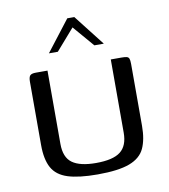

<svg xmlns="http://www.w3.org/2000/svg" viewBox="-70 -634 616 699"><g transform="rotate(-10 238.0 -284.5)"><path d="M121 -399V-128Q121 -78 149.5 -57.5Q178 -37 237 -37Q300 -37 327.5 -58.5Q355 -80 355 -128V-399Q356 -399 361.5 -399Q367 -399 373.5 -399Q380 -399 386 -399Q392 -399 394 -399Q406 -399 413 -397.5Q420 -396 422.5 -390Q425 -384 425 -370V-141Q425 -91 410 -58.5Q395 -26 354 -10.5Q313 5 236 5Q166 5 125.5 -8Q85 -21 68 -52Q51 -83 51 -136V-370Q51 -387 56.5 -393Q62 -399 78 -399Q89 -399 99.5 -399Q110 -399 121 -399ZM137 -460 225 -574H251L340 -460H305L238 -538L170 -460Z"/></g></svg>

Font: Genos
Style: Regular
Weight: 400
Designer: Robert E. Leuschke
Foundry: Robert E. Leuschke
Version: Version 1.010